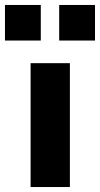

<svg xmlns="http://www.w3.org/2000/svg" viewBox="-47 -752 402 772"><path d="M76 0V-498H234V0ZM191 -589V-732H335V-589ZM-27 -589V-732H117V-589Z"/></svg>

Font: Nunito Sans 9pt ExtraBold
Style: Regular
Weight: 800
Version: Version 3.101;gftools[0.9.27]